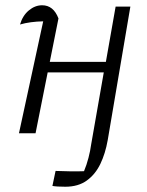

<svg xmlns="http://www.w3.org/2000/svg" viewBox="-20 -506 560 729"><path d="M52 0 144 -425Q94 -424 56 -413Q66 -447 89.5 -466.5Q113 -486 140 -486Q183 -486 202 -436L169 -271H382L419 -481H475L389 26Q380 77 361 116.5Q342 156 309.5 179.5Q277 203 228 203Q196 203 179 200L191 143Q218 144 246.5 144.5Q275 145 299 144Q309 120 316 93Q323 66 326 43L374 -231H161L115 0Z"/></svg>

Font: Piazzolla Light
Style: Italic
Weight: 300
Italic angle: -11.3°
Designer: Juan Pablo del Peral
Foundry: Huerta Tipografica
Version: Version 1.330